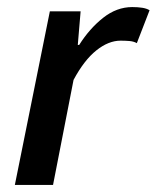

<svg xmlns="http://www.w3.org/2000/svg" viewBox="-20 -523 443 543"><path d="M22 0 121 -491H208L200 -396H204Q233 -442 271.5 -472.5Q310 -503 354 -503Q370 -503 382.5 -501Q395 -499 403 -494L367 -401Q358 -406 346 -407Q334 -408 321 -408Q287 -408 252.5 -380.5Q218 -353 188 -297L130 0Z"/></svg>

Font: Source Sans 3 ExtraLight SemiBold
Style: Italic
Weight: 600
Italic angle: -11°
Version: Version 3.052;hotconv 1.1.0;makeotfexe 2.6.0